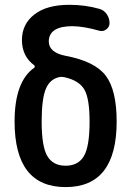

<svg xmlns="http://www.w3.org/2000/svg" viewBox="-20 -760 540 790"><path d="M227.5 -443.4Q186.5 -436.5 168.9 -395Q151.4 -353.5 151.4 -259.8Q151.4 -157.2 174.8 -117.7Q198.2 -78.1 250 -78.1Q301.8 -78.1 325.2 -117.7Q348.6 -157.2 348.6 -259.8Q348.6 -353.5 327.6 -390.6Q306.6 -427.7 249 -441.4Q248 -441.4 246.6 -441.9Q245.1 -442.4 244.1 -442.4Q233.4 -444.3 227.5 -443.4ZM40 -259.8Q40 -424.8 121.1 -481.4Q123 -482.4 123 -486.3Q123 -490.2 121.1 -491.2Q70.3 -528.3 70.3 -595.7Q70.3 -660.2 121.1 -700.2Q171.9 -740.2 265.6 -740.2Q331.1 -740.2 388.7 -723.6Q407.2 -718.8 418.9 -702.1Q430.7 -685.5 430.7 -665Q430.7 -649.4 417.5 -639.2Q404.3 -628.9 387.7 -633.8Q326.2 -651.4 278.3 -652.3Q181.6 -652.3 180.7 -589.8Q180.7 -543.9 250 -530.3Q370.1 -507.8 415 -448.7Q460 -389.6 460 -259.8Q460 9.8 250 9.8Q40 9.8 40 -259.8Z"/></svg>

Font: Rounded Mgen+ 2m medium
Style: Regular
Weight: 500
Designer: [Source Han Sans]
Ryoko NISHIZUKA  (kana & ideographs); Paul D. Hunt (Latin, Greek & Cyrillic); Wenlong ZHANG  (bopomofo
Version: Version 1.059.20150602